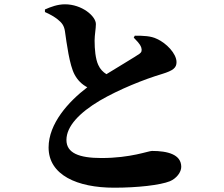

<svg xmlns="http://www.w3.org/2000/svg" viewBox="-20 -825 1040 893"><path d="M602 -650C614 -637 631 -622 637 -604C641 -591 639 -582 629 -575C611 -562 541 -521 475 -480C459 -490 446 -503 437 -523C424 -551 420 -596 420 -636C420 -663 426 -691 426 -713C426 -750 361 -805 282 -805C248 -805 216 -793 189 -781V-769C212 -759 233 -747 248 -735C268 -719 278 -706 282 -680C290 -624 303 -522 327 -478C341 -452 360 -433 386 -419C298 -352 206 -250 206 -139C206 -11 339 48 511 48C620 48 725 36 770 18C801 5 823 -24 823 -49C823 -107 759 -123 687 -123C670 -123 588 -90 452 -90C348 -90 289 -113 289 -174C289 -238 350 -301 444 -357C533 -409 650 -456 734 -481C786 -497 801 -510 801 -536C801 -576 753 -625 710 -644C682 -658 647 -659 607 -659Z"/></svg>

Font: Noto Serif KR Black
Style: Regular
Weight: 900
Version: Version 1.001;PS 1.001;hotconv 16.6.54;makeotf.lib2.5.65590